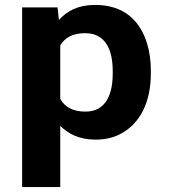

<svg xmlns="http://www.w3.org/2000/svg" viewBox="-20 -558 699 781"><path d="M219.6 -477 214.1 -528H70V203H225.1V-46C257.8 -13.8 302.5 10 368.1 10C404.8 10 437 3.2 464.9 -10.5C549 -51.8 593.6 -141.5 593.6 -259V-270C593.6 -310 588.6 -346.5 578.7 -379.5C552 -468.6 489.2 -538 367 -538C296.8 -538 252.6 -513.2 219.6 -477ZM327.4 -104C274.5 -104 242.7 -124 225.1 -156V-373C243.8 -404.3 273.8 -423 326.3 -423C412.7 -423 438.5 -349.4 438.5 -270V-259C438.5 -179.5 414.1 -104 327.4 -104Z"/></svg>

Font: Asimov
Style: Wid
Weight: 500
Designer: Google
Version: Version 2.000980; 2014